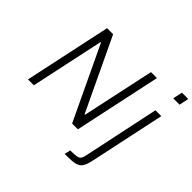

<svg xmlns="http://www.w3.org/2000/svg" viewBox="-215 -989 1434 1434"><g transform="rotate(45 502.5 -271.5)"><path d="M55 0 202 -688H266L538 -115H543L666 -688H729L582 0H521L246 -580H241L117 0ZM922 -667 938 -743H1005L989 -667ZM642 200 653 152Q697 152 719 148Q741 144 749.5 132Q758 120 763 96L891 -510H953L827 82Q820 116 811 138.5Q802 161 788.5 173.5Q775 186 755.5 191.5Q736 197 708.5 198.5Q681 200 642 200Z"/></g></svg>

Font: Saira Thin Light
Style: Italic
Weight: 300
Italic angle: -12°
Version: Version 1.101